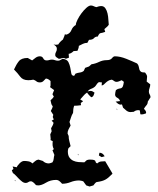

<svg xmlns="http://www.w3.org/2000/svg" viewBox="-20 -681 577 699"><path d="M125 -476Q134 -476 137.5 -468.5Q141 -461 150 -461Q155 -461 159.5 -462.5Q164 -464 169 -464Q175 -464 180 -462Q185 -460 191 -460Q196 -460 200 -462.5Q204 -465 208 -467Q224 -465 229 -455Q234 -445 236 -434Q238 -423 239.5 -414Q241 -405 250 -405L255 -413Q263 -416 271 -417Q279 -418 285 -423L290 -434L304 -439L313 -447Q327 -449 340.5 -455.5Q354 -462 368 -462Q382 -462 387.5 -469Q393 -476 398 -476Q417 -476 439.5 -467Q462 -458 479 -450Q484 -445 485 -439Q486 -433 487.5 -428Q489 -423 493 -420Q497 -417 508 -417Q516 -407 515.5 -401.5Q515 -396 514 -384L527 -374Q527 -367 524.5 -360.5Q522 -354 522 -347Q522 -342 525 -337Q528 -332 528 -327L518 -311Q518 -303 513 -297.5Q508 -292 504 -285Q507 -282 509.5 -278.5Q512 -275 512 -270L511 -268Q506 -266 501 -265Q496 -264 491 -265L489 -279L484 -280Q474 -280 467 -274L455 -273Q447 -273 440 -278.5Q433 -284 428 -289L424 -301L420 -300Q414 -300 409.5 -303.5Q405 -307 401 -311L417 -313Q415 -321 407 -325Q399 -329 399 -337Q399 -341 400 -345Q401 -349 402 -353Q409 -358 414 -358.5Q419 -359 422 -360.5Q425 -362 427 -366Q429 -370 431 -383L423 -389Q418 -387 413.5 -385Q409 -383 404 -383Q399 -383 395.5 -386Q392 -389 387 -391Q379 -390 373.5 -386.5Q368 -383 364.5 -379.5Q361 -376 357.5 -373Q354 -370 350 -370L351 -381L340 -382Q335 -379 332 -374Q329 -369 325 -365Q319 -360 311.5 -357.5Q304 -355 299 -348Q302 -349 304.5 -349.5Q307 -350 310 -350Q316 -350 324 -344Q323 -339 320.5 -333.5Q318 -328 312 -327Q308 -331 304 -335Q300 -339 297 -344Q289 -339 283.5 -332Q278 -325 272 -319L282 -313V-312L274 -306L275 -298Q269 -297 262.5 -296.5Q256 -296 250 -296Q246 -285 246 -270Q241 -262 238.5 -253.5Q236 -245 233 -237L237 -224Q233 -217 229.5 -210Q226 -203 226 -195L230 -186Q230 -176 232.5 -167Q235 -158 237 -149L229 -141Q227 -135 227 -130Q227 -116 232.5 -108Q238 -100 246.5 -96Q255 -92 265.5 -91Q276 -90 287 -90L296 -98Q302 -100 306 -100Q318 -100 322 -98.5Q326 -97 327 -95Q328 -93 328.5 -90.5Q329 -88 334 -86Q340 -92 347.5 -93Q355 -94 363 -94L389 -50V-48Q380 -39 374.5 -34.5Q369 -30 363.5 -27Q358 -24 351 -22Q344 -20 331 -18Q328 -16 325 -12.5Q322 -9 320 -6L306 -2L294 -6L283 -21Q279 -22 275.5 -23Q272 -24 268 -24Q252 -24 237 -18Q222 -12 206 -12Q202 -17 196.5 -21.5Q191 -26 184 -26Q164 -26 147.5 -16Q131 -6 119 -6L111 -7Q108 -11 102.5 -16Q97 -21 92 -21Q87 -21 83 -18Q79 -15 74 -15Q67 -15 61 -19.5Q55 -24 49 -30Q43 -36 37.5 -42Q32 -48 27 -51L23 -61L29 -66L26 -75L41 -72Q43 -78 51.5 -86.5Q60 -95 68 -95Q76 -95 84 -93.5Q92 -92 98 -86Q103 -90 108 -94.5Q113 -99 120 -100L136 -95Q145 -86 158 -86Q160 -86 164.5 -87.5Q169 -89 171 -90Q175 -96 175.5 -103Q176 -110 178 -117L171 -134L176 -138Q172 -145 171.5 -152Q171 -159 172 -167L164 -171Q165 -176 164 -181.5Q163 -187 163 -192L168 -203L166 -214Q169 -219 171.5 -224Q174 -229 175 -234L168 -242L175 -245V-248L172 -255L174 -263L165 -277Q167 -281 169 -285Q171 -289 172 -294Q167 -300 166.5 -304.5Q166 -309 164 -316Q168 -319 170.5 -322Q173 -325 176 -329L171 -338L177 -353L162 -364Q164 -367 164 -370.5Q164 -374 164 -377V-386Q155 -395 147 -395Q142 -390 137.5 -385.5Q133 -381 125 -381Q117 -381 112.5 -385Q108 -389 101 -391Q96 -390 92 -389.5Q88 -389 83 -389Q63 -389 53.5 -402Q44 -415 31 -428Q39 -446 48.5 -458Q58 -470 81 -470L97 -461Q103 -466 110 -471Q117 -476 125 -476ZM340 -115 342 -125Q354 -125 361 -112L350 -109ZM39 -21 33 -24 34 -25Q38 -23 39 -21ZM407 -280 403 -286Q407 -284 407 -281ZM263 -119 264 -121 267 -115ZM376 -591Q373 -586 368.5 -582.5Q364 -579 360 -575L363 -565Q352 -561 346.5 -560.5Q341 -560 336 -548Q327 -548 322 -542Q317 -536 304 -536L298 -525Q289 -525 282 -521.5Q275 -518 267 -514Q267 -509 265.5 -505Q264 -501 262 -496L248 -495Q239 -486 230 -485L231 -471L220 -467Q214 -470 211 -470Q208 -470 206 -469.5Q204 -469 201.5 -468Q199 -467 194 -467Q190 -469 185.5 -472.5Q181 -476 181 -481Q181 -487 184 -492Q187 -497 187 -503Q187 -509 183.5 -512.5Q180 -516 175 -519L183 -518L192 -519Q198 -529 209 -537Q211 -542 213 -546.5Q215 -551 216 -556L222 -555Q235 -559 240 -571.5Q245 -584 256 -590Q256 -597 262 -609Q268 -621 276.5 -632.5Q285 -644 294.5 -652.5Q304 -661 311 -661Q316 -661 321 -658.5Q326 -656 331 -655Q341 -659 348 -659Q358 -659 363.5 -651Q369 -643 371.5 -632Q374 -621 374.5 -609.5Q375 -598 376 -591Z"/></svg>

Font: ErikasBuero
Style: Regular
Weight: 400
Designer: Peter Wiegel
Foundry: Peter Wiegel
Version: Version 1.006